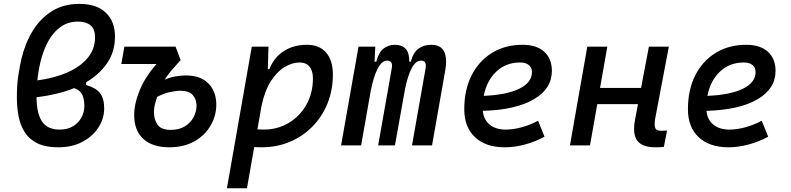

<svg xmlns="http://www.w3.org/2000/svg" viewBox="-20 -762 4142 1006"><path d="M431.2 -331.1V-316.4Q480.5 -303.2 503.2 -275.1Q525.9 -247.1 525.9 -194.3Q525.9 -141.1 496.1 -94.5Q466.3 -47.9 412.1 -19Q357.9 9.8 284.7 9.8Q218.3 9.8 175.8 -11.2Q133.3 -32.2 109.9 -68.8Q86.4 -105.5 77.4 -152.6Q68.4 -199.7 68.4 -252Q68.4 -317.9 75.7 -365.2Q83 -412.6 92.3 -453.6Q111.3 -534.7 151.1 -599.9Q190.9 -665 252 -703.4Q313 -741.7 395.5 -741.7Q486.8 -741.7 534.7 -695.3Q582.5 -648.9 582.5 -570.8Q582.5 -491.2 541.5 -431.4Q500.5 -371.6 431.2 -331.1ZM175.8 -340.8Q262.7 -352.1 331.1 -381.6Q399.4 -411.1 438.7 -457.8Q478 -504.4 478 -566.4Q478 -609.9 454.3 -629.4Q430.7 -648.9 389.2 -648.9Q335.9 -648.9 296.9 -620.6Q257.8 -592.3 231.9 -544.4Q206.1 -496.6 191.9 -437.5Q186.5 -414.6 182.4 -390.1Q178.2 -365.7 175.8 -340.8ZM368.7 -300.3Q324.7 -282.7 274.9 -270.8Q225.1 -258.8 171.4 -252.4Q171.9 -168 200.2 -125.5Q228.5 -83 293 -83Q334 -83 362.8 -100.6Q391.6 -118.2 406.7 -146.2Q421.9 -174.3 421.9 -206.1Q421.9 -246.6 409.4 -268.8Q397 -291 368.7 -300.3Z M866.7 9.8Q779.8 9.8 731.4 -33.9Q683.1 -77.6 683.1 -158.7Q683.1 -218.8 711.7 -288.6Q740.2 -358.4 800.3 -426.8H615.7L631.8 -517.6H899.9L926.3 -447.3Q908.7 -426.8 886.2 -401.9Q863.3 -377 842.8 -344.2Q868.7 -356 897.9 -361.3Q927.2 -366.7 953.6 -366.7Q1030.8 -366.7 1072 -324.7Q1113.3 -282.7 1113.3 -213.9Q1113.3 -155.8 1083.7 -104.5Q1054.2 -53.2 999 -21.7Q943.8 9.8 866.7 9.8ZM803.2 -254.4Q793.5 -224.1 790 -207.8Q786.6 -191.4 786.6 -175.3Q786.6 -135.3 805.7 -108.4Q824.7 -81.5 874.5 -81.5Q918.9 -81.5 949 -100.3Q979 -119.1 994.4 -148.4Q1009.8 -177.7 1009.8 -208.5Q1009.8 -240.2 990.5 -263.4Q971.2 -286.6 924.8 -286.6Q900.9 -286.6 868.7 -279.1Q836.4 -271.5 803.2 -254.4Z M1273.9 224.6H1168.9L1299.3 -517.6H1386.7L1383.3 -399.9H1391.6Q1415.5 -460.9 1466.6 -494.1Q1517.6 -527.3 1589.4 -527.3Q1653.3 -527.3 1688.7 -486.6Q1724.1 -445.8 1724.1 -371.1Q1724.1 -289.6 1696 -220.2Q1668 -150.9 1617.2 -99.1Q1566.4 -47.4 1498.3 -18.8Q1430.2 9.8 1350.1 9.8Q1331.5 9.8 1312 8.8ZM1328.6 -84Q1344.2 -83 1360.8 -83Q1434.6 -83 1493.2 -118.2Q1551.8 -153.3 1585.7 -214.1Q1619.6 -274.9 1619.6 -351.6Q1619.6 -391.1 1601.6 -412.8Q1583.5 -434.6 1550.3 -434.6Q1511.2 -434.6 1471.4 -410.9Q1431.6 -387.2 1399.2 -336.7Q1366.7 -286.1 1350.1 -206.1Z M1946.3 -517.6 1942.4 -439H1951.7Q1963.9 -486.8 1989 -507.1Q2014.2 -527.3 2049.8 -527.3Q2086.4 -527.3 2105.7 -506.1Q2125 -484.9 2124.5 -439H2132.3Q2145.5 -487.3 2173.1 -507.3Q2200.7 -527.3 2239.7 -527.3Q2317.4 -527.3 2317.4 -439.5Q2317.4 -418 2312.5 -390.6L2243.7 0H2138.7L2210 -404.3Q2211.4 -411.6 2211.4 -417.5Q2211.4 -444.3 2186 -444.3Q2158.7 -444.3 2137.9 -406.2Q2117.2 -368.2 2102.5 -297.4L2093.3 -245.6Q2092.8 -244.1 2092.8 -242.7V-243.2L2049.3 0H1961.4L2032.7 -404.3Q2034.2 -411.6 2034.2 -417.5Q2034.2 -444.3 2007.3 -444.3Q1980.5 -444.3 1958.7 -402.3Q1937 -360.4 1921.9 -282.7L1916 -248.5Q1915.5 -245.6 1915 -242.7V-243.7L1872.1 0H1767.1L1858.4 -517.6Z M2630.4 -83Q2669.4 -83 2713.9 -95.2Q2758.3 -107.4 2799.3 -129.4L2833 -45.9Q2785.2 -19.5 2730.5 -4.9Q2675.8 9.8 2626 9.8Q2525.4 9.8 2469 -43Q2412.6 -95.7 2412.6 -189.9Q2412.6 -291.5 2450.9 -367.2Q2489.3 -442.9 2558.1 -485.1Q2627 -527.3 2718.8 -527.3Q2791 -527.3 2831.3 -491.2Q2871.6 -455.1 2871.6 -390.6Q2871.6 -296.4 2776.1 -241.2Q2680.7 -186 2509.8 -181.2Q2514.2 -134.8 2545.9 -108.9Q2577.6 -83 2630.4 -83ZM2514.6 -259.8Q2634.3 -264.6 2700.7 -297.1Q2767.1 -329.6 2767.1 -384.3Q2767.1 -407.7 2751 -421.1Q2734.9 -434.6 2705.1 -434.6Q2631.3 -434.6 2580.8 -387.2Q2530.3 -339.8 2514.6 -259.8Z M2966.3 0 3057.1 -517.6H3162.1L3124 -301.3H3338.9L3379.9 -517.6H3484.4L3413.1 -141.6Q3410.2 -124 3410.2 -111.3Q3410.2 -98.6 3413.1 -91.3Q3418.9 -76.7 3444.8 -76.7Q3458.5 -76.7 3475.1 -78.1L3458.5 7.3Q3449.2 8.8 3438.2 9.3Q3427.2 9.8 3414.1 9.8Q3344.7 9.8 3318.8 -25.4Q3302.2 -47.4 3302.2 -86.9Q3302.2 -108.9 3307.6 -136.7L3322.8 -216.3H3109.4L3071.3 0Z M3802.2 -83Q3841.3 -83 3885.7 -95.2Q3930.2 -107.4 3971.2 -129.4L4004.9 -45.9Q3957 -19.5 3902.3 -4.9Q3847.7 9.8 3797.9 9.8Q3697.3 9.8 3640.9 -43Q3584.5 -95.7 3584.5 -189.9Q3584.5 -291.5 3622.8 -367.2Q3661.1 -442.9 3730 -485.1Q3798.8 -527.3 3890.6 -527.3Q3962.9 -527.3 4003.2 -491.2Q4043.5 -455.1 4043.5 -390.6Q4043.5 -296.4 3948 -241.2Q3852.5 -186 3681.6 -181.2Q3686 -134.8 3717.8 -108.9Q3749.5 -83 3802.2 -83ZM3686.5 -259.8Q3806.2 -264.6 3872.6 -297.1Q3939 -329.6 3939 -384.3Q3939 -407.7 3922.9 -421.1Q3906.7 -434.6 3877 -434.6Q3803.2 -434.6 3752.7 -387.2Q3702.1 -339.8 3686.5 -259.8Z"/></svg>

Font: CaskaydiaCove NFP
Style: Italic
Weight: 400
Italic angle: -10°
Designer: Aaron Bell
Foundry: Saja Typeworks
Version: Version 2111.001; VTT 6.35;Nerd Fonts 3.1.1